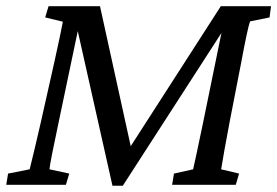

<svg xmlns="http://www.w3.org/2000/svg" viewBox="-21 -593 890 616"><path d="M134.8 -573.2H299.8L398.4 -124L687.5 -573.2H848.6L843.8 -537.1L781.2 -524.4Q772.9 -500.5 752.9 -392.6L715.8 -202.1Q695.8 -96.2 688.5 -49.8L746.1 -36.1L735.4 0H531.2L537.1 -36.1L598.6 -49.8Q603 -67.4 629.9 -196.3L689.5 -487.3L373 2.9H339.8L228.5 -493.2L169.9 -213.9Q139.6 -72.3 137.7 -49.8L201.2 -36.1L190.4 0H-1L4.9 -36.1L74.2 -49.8Q89.8 -112.3 109.4 -198.2L153.3 -393.6Q175.3 -493.2 180.7 -523.4L124 -537.1Z"/></svg>

Font: Crimson Pro
Style: Italic
Weight: 400
Italic angle: -12°
Designer: Jacques Le Bailly
Foundry: Baron von Fonthausen
Version: Version 1.003